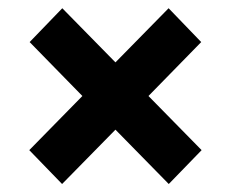

<svg xmlns="http://www.w3.org/2000/svg" viewBox="-20 -487 566 471"><path d="M182.1 -251.5 52.7 -383.8 132.8 -466.8 263.2 -334 393.6 -466.8 473.6 -383.8 344.2 -251.5 474.6 -118.7 394 -35.6 263.2 -168.9 132.3 -35.6 51.8 -118.7Z"/></svg>

Font: Vazirmatn FD NL ExtraBold
Style: Regular
Weight: 800
Designer: Saber Rastikerdar
Foundry: Saber Rastikerdar
Version: Version 33.003